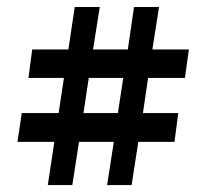

<svg xmlns="http://www.w3.org/2000/svg" viewBox="-20 -516 593 547"><path d="M506.8 -293.9H401.9L387.2 -193.8H487.8L477.1 -111.8H374L355 11.2H285.2L304.2 -111.8H205.1L186 11.2H116.2L134.8 -111.8H29.8L42 -193.8H147L162.1 -293.9H61L71.8 -375H174.8L192.9 -496.1H264.2L245.1 -375H344.2L361.8 -496.1H433.1L414.1 -375H518.1ZM315.9 -193.8 331.1 -293.9H232.9L217.8 -193.8Z"/></svg>

Font: Grenze SemiBold
Style: Regular
Weight: 600
Designer: Renata Polastri
Foundry: Omnibus-Type
Version: Version 1.002;PS 001.002;hotconv 1.0.88;makeotf.lib2.5.64775